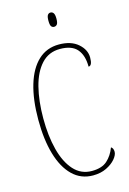

<svg xmlns="http://www.w3.org/2000/svg" viewBox="-135 -967 698 1041"><g transform="rotate(-15 213.5 -446.5)"><path d="M254 10Q186 10 139 -36Q92 -82 68 -164.5Q44 -247 44 -358Q44 -471 68.5 -553Q93 -635 140.5 -679.5Q188 -724 257 -724Q325 -724 364 -690Q403 -656 403 -612Q403 -566 382 -566Q382 -629 352.5 -664Q323 -699 256 -699Q193 -699 152 -654.5Q111 -610 91.5 -533Q72 -456 72 -358Q72 -260 92 -182.5Q112 -105 152.5 -60Q193 -15 254 -15Q310 -15 340 -42Q370 -69 386 -112Q399 -104 399 -84Q399 -66 380.5 -44Q362 -22 329.5 -6Q297 10 254 10ZM258 -823Q248 -823 242 -831Q236 -839 236 -863Q236 -886 242 -894.5Q248 -903 258 -903Q268 -903 274.5 -894.5Q281 -886 281 -863Q281 -839 274.5 -831Q268 -823 258 -823Z"/></g></svg>

Font: Noto Serif Tamil ExtraCondensed Thin
Style: Regular
Weight: 100
Width: 2
Designer: Indian Type Foundry, Tom Grace, and the Monotype Design Team
Foundry: Monotype Imaging Inc.
Version: Version 2.004; ttfautohint (v1.8.4.7-5d5b)